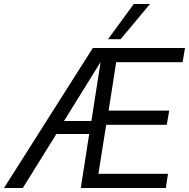

<svg xmlns="http://www.w3.org/2000/svg" viewBox="-60 -940 945 960"><path d="M344 0 386 -270H222L54 0H-40L404 -700H865L853 -629H521L483 -387H786L774 -316H471L432 -71H780L769 0ZM260 -335H397L443 -630ZM480 -744 609 -920H690L543 -744Z"/></svg>

Font: Georama
Style: Italic
Weight: 400
Italic angle: -9°
Designer: Jean-Baptiste Levee
Foundry: Production Type
Version: Version 1.000